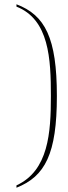

<svg xmlns="http://www.w3.org/2000/svg" viewBox="-20 -764 318 898"><path d="M57 103V114C191 61 246 -44 246 -315C246 -587 191 -693 57 -744V-733C210 -673 218 -488 218 -315C218 -143 207 34 57 103Z"/></svg>

Font: Noto Serif Display Thin
Style: Regular
Weight: 100
Designer: Monotype Design Team
Foundry: Monotype Imaging Inc.
Version: Version 2.009